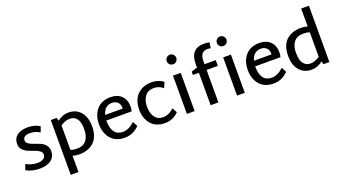

<svg xmlns="http://www.w3.org/2000/svg" viewBox="-72 -1575 4590 2564"><g transform="rotate(-20 2223.0 -293.0)"><path d="M237 16Q124 16 45 -31L73 -110Q147 -66 237 -66Q286 -66 317.5 -87Q349 -108 349 -147Q349 -177 319.5 -198Q290 -219 248 -233Q206 -247 163.5 -264.5Q121 -282 91.5 -315.5Q62 -349 62 -397Q62 -476 118 -517.5Q174 -559 267 -559Q365 -559 439 -514L411 -435Q343 -476 269 -476Q225 -476 198 -459Q171 -442 171 -408Q171 -378 200.5 -357.5Q230 -337 272 -323.5Q314 -310 356.5 -292.5Q399 -275 428.5 -240Q458 -205 458 -153Q458 -74 399 -29Q340 16 237 16Z M850 -559V-558Q955 -558 1019.5 -483.5Q1084 -409 1084 -277Q1084 -130 1005.5 -56.5Q927 17 798 17Q746 17 704 2V235H594V-544H678L690 -500Q761 -559 850 -559ZM792 -65Q883 -65 927.5 -121.5Q972 -178 972 -279Q972 -383 934.5 -428.5Q897 -474 841 -474Q769 -474 704 -427V-80Q744 -65 792 -65Z M1446 -66Q1532 -66 1616 -145L1653 -75Q1564 16 1446 16Q1316 16 1247.5 -65Q1179 -146 1179 -270Q1179 -397 1247.5 -478Q1316 -559 1446 -559Q1542 -559 1599.5 -504Q1657 -449 1657 -351Q1657 -321 1649 -284H1289V-272Q1289 -176 1328.5 -121Q1368 -66 1446 -66ZM1441 -481H1442Q1332 -481 1300 -360H1549V-370Q1549 -424 1517.5 -452.5Q1486 -481 1441 -481Z M2017 16Q1887 16 1818.5 -65Q1750 -146 1750 -270Q1750 -349 1778 -412.5Q1806 -476 1871 -517.5Q1936 -559 2030 -559Q2076 -559 2121 -544Q2166 -529 2195 -504L2162 -426Q2105 -476 2030 -476Q1950 -476 1906 -420.5Q1862 -365 1862 -271Q1862 -177 1903 -121.5Q1944 -66 2017 -66Q2099 -66 2174 -136L2211 -66Q2131 16 2017 16Z M2317 -752Q2317 -780 2337 -800.5Q2357 -821 2385 -821Q2413 -821 2433 -800.5Q2453 -780 2453 -752Q2453 -725 2433 -705Q2413 -685 2385 -685Q2357 -685 2337 -705Q2317 -725 2317 -752ZM2330 0V-543H2440V0Z M3030 -752Q3030 -780 3050 -800.5Q3070 -821 3098 -821Q3126 -821 3146 -800.5Q3166 -780 3166 -752Q3166 -725 3146 -705Q3126 -685 3098 -685Q3070 -685 3050 -705Q3030 -725 3030 -752ZM2878 -720Q2778 -720 2778 -582V-543H2938V-461H2778V0H2668V-461H2583V-508L2668 -535V-584Q2668 -803 2864 -803Q2897 -803 2940 -795L2929 -715Q2901 -720 2878 -720ZM3043 0V-543H3153V0Z M3561 -66Q3647 -66 3731 -145L3768 -75Q3679 16 3561 16Q3431 16 3362.5 -65Q3294 -146 3294 -270Q3294 -397 3362.5 -478Q3431 -559 3561 -559Q3657 -559 3714.5 -504Q3772 -449 3772 -351Q3772 -321 3764 -284H3404V-272Q3404 -176 3443.5 -121Q3483 -66 3561 -66ZM3556 -481H3557Q3447 -481 3415 -360H3664V-370Q3664 -424 3632.5 -452.5Q3601 -481 3556 -481Z M4245 -800H4355V0H4271L4259 -44Q4187 16 4099 16Q3994 16 3929.5 -57.5Q3865 -131 3865 -264Q3865 -413 3943.5 -486Q4022 -559 4151 -559Q4201 -559 4245 -545ZM3977 -264H3978Q3978 -160 4015.5 -113.5Q4053 -67 4109 -67Q4181 -67 4245 -115V-462Q4208 -476 4157 -476Q4066 -476 4021.5 -420Q3977 -364 3977 -264Z"/></g></svg>

Font: Martel Sans DemiBold
Style: Regular
Weight: 600
Designer: Dan Reynolds and Mathieu Réguer
Foundry: Dan Reynolds and Mathieu Réguer
Version: Version 1.001;PS 001.001;hotconv 1.0.70;makeotf.lib2.5.58329